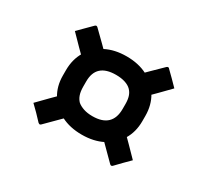

<svg xmlns="http://www.w3.org/2000/svg" viewBox="-95 -663 790 729"><g transform="rotate(30 300.0 -299.0)"><path d="M239 -422Q227 -410 211.5 -395Q196 -380 183 -366Q181 -364 179 -363.5Q177 -363 175 -363.5Q173 -364 171 -366Q150 -387 125.5 -411.5Q101 -436 81 -457Q93 -469 107.5 -483.5Q122 -498 136 -512Q138 -514 139.5 -514.5Q141 -515 142 -515Q145 -515 148 -512Q170 -491 194 -467Q218 -443 239 -422ZM359 -422Q380 -443 404 -467Q428 -491 450 -512Q453 -515 456 -515Q458 -515 459.5 -514.5Q461 -514 462 -512Q476 -498 490 -484.5Q504 -471 517 -457Q497 -436 472.5 -411.5Q448 -387 427 -366Q425 -364 423 -363.5Q421 -363 419 -363.5Q417 -364 415 -366Q412 -370 404 -377.5Q396 -385 387 -394.5Q378 -404 370 -411.5Q362 -419 359 -422ZM359 -177Q372 -189 387 -204Q402 -219 415 -233Q418 -236 421 -236Q424 -236 427 -233Q448 -212 472.5 -187.5Q497 -163 517 -142Q505 -130 490.5 -115.5Q476 -101 462 -86Q461 -85 459.5 -84Q458 -83 456 -83Q453 -83 450 -86Q428 -108 404 -132Q380 -156 359 -177ZM239 -177Q218 -156 194 -132Q170 -108 148 -86Q145 -83 142 -83Q141 -83 139.5 -84Q138 -85 136 -86Q122 -101 108.5 -115Q95 -129 81 -142Q101 -163 125.5 -187.5Q150 -212 171 -233Q173 -235 175 -235.5Q177 -236 179 -235.5Q181 -235 183 -233Q186 -229 194 -221.5Q202 -214 211 -204.5Q220 -195 228 -187.5Q236 -180 239 -177ZM126 -311Q126 -359 148 -395.5Q170 -432 209 -452Q248 -472 300 -472Q352 -472 391 -452Q430 -432 452 -395.5Q474 -359 474 -311V-288Q474 -241 452 -205Q430 -169 391 -149Q352 -129 300 -129Q248 -129 209 -149Q170 -169 148 -205Q126 -241 126 -288ZM214 -291Q214 -269 219 -254.5Q224 -240 234 -230Q245 -221 261.5 -215.5Q278 -210 300 -210Q343 -210 364.5 -230.5Q386 -251 386 -291V-313Q386 -332 381.5 -346Q377 -360 367 -370Q357 -380 340 -385.5Q323 -391 300 -391Q257 -391 235.5 -371.5Q214 -352 214 -313Z"/></g></svg>

Font: Recursive Monospace Medium
Style: Regular
Weight: 500
Version: Version 1.047